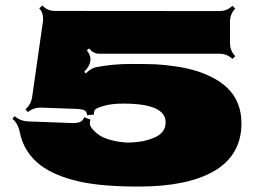

<svg xmlns="http://www.w3.org/2000/svg" viewBox="-20 -647 954 695"><path d="M294.4 -464.8Q324.7 -427.2 284.7 -387.2L290.5 -381.3Q309.6 -400.4 328.1 -403.8Q388.7 -415.5 452.9 -415.5Q517.1 -415.5 545.4 -414.1Q573.7 -412.6 611.8 -407.2Q649.9 -401.9 682.1 -392.8Q714.4 -383.8 747.1 -367.4Q779.8 -351.1 802.7 -329.1Q854 -279.3 854 -200.7Q854 -85.4 754.4 -27.3Q657.7 28.3 481.9 28.3Q346.2 28.3 265.6 9.8Q178.7 -10.3 127.9 -47.9Q66.4 -94.2 51.3 -169.4Q45.4 -199.7 24.9 -217.3L33.2 -226.6Q54.2 -208 84 -207.5L237.8 -201.7Q257.8 -200.7 268.8 -205.1Q279.8 -209.5 285.2 -222.7L307.6 -213.9Q302.7 -200.7 307.6 -190.2Q312.5 -179.7 331.8 -163.3Q351.1 -147 387.9 -138.4Q424.8 -129.9 451.9 -131.1Q479 -132.3 497.6 -136Q516.1 -139.6 535.6 -147.5Q579.6 -165 579.6 -204.1Q579.6 -272 426.8 -272Q386.2 -272 360.1 -264.9Q334 -257.8 326.4 -252Q318.8 -246.1 320.3 -232.4L295.4 -230Q293.9 -243.7 285.2 -247.8Q276.4 -252 255.4 -252.9L130.9 -257.3Q102.1 -258.8 80.6 -241.2L72.3 -251.5Q92.8 -269 96.7 -298.3L135.3 -568.4Q139.2 -598.1 122.1 -617.2L133.8 -627Q150.4 -607.4 180.2 -607.4L772.9 -606.9Q802.2 -606.9 821.3 -626L831.5 -615.7Q812.5 -596.7 812.5 -567.4V-492.2Q812.5 -462.9 831.5 -443.8L821.3 -433.6Q802.2 -452.6 772.9 -452.6H338.4Q318.4 -452.6 302.2 -471.7Z"/></svg>

Font: Nosifer Caps
Style: Regular
Weight: 800
Version: Version 001.002